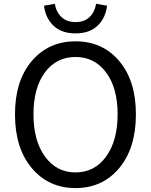

<svg xmlns="http://www.w3.org/2000/svg" viewBox="-20 -961 781 994"><path d="M57.6 -369.1Q57.6 -543 144.5 -645Q231.4 -747.1 371.1 -747.1Q510.7 -747.1 597.2 -645Q683.6 -543 683.6 -369.1Q683.6 -194.3 597.2 -90.8Q510.7 12.7 371.1 12.7Q231.4 12.7 144.5 -90.8Q57.6 -194.3 57.6 -369.1ZM371.1 -666Q271.5 -666 212.4 -585.9Q153.3 -505.9 153.3 -369.1Q153.3 -232.4 212.9 -150.4Q272.5 -68.4 371.1 -68.4Q469.7 -68.4 529.3 -150.4Q588.9 -232.4 588.9 -369.1Q588.9 -505.9 529.3 -585.9Q469.7 -666 371.1 -666ZM208 -931.6 263.7 -941.4Q270.5 -899.4 297.9 -873Q325.2 -846.7 371.1 -846.7Q417 -846.7 443.8 -873Q470.7 -899.4 477.5 -941.4L534.2 -931.6Q527.3 -869.1 485.8 -828.6Q444.3 -788.1 371.1 -788.1Q297.9 -788.1 256.3 -828.6Q214.8 -869.1 208 -931.6Z"/></svg>

Font: Nasu
Style: Regular
Weight: 400
Designer: Ryoko NISHIZUKA (kana &amp; ideographs); Paul D. Hunt (Latin, Greek &amp; Cyrillic); Wenlong ZHANG (bopomofo); Sandoll C
Version: Version 2014.1215